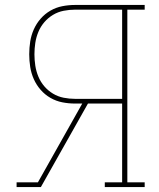

<svg xmlns="http://www.w3.org/2000/svg" viewBox="-20 -755 640 775"><path d="M47 0V-19H133L312 -337H283Q257 -337 231.5 -342Q206 -347 183.5 -360Q161 -373 144 -392.5Q127 -412 116.5 -435.5Q106 -459 102 -484.5Q98 -510 98 -536Q98 -562 102 -587.5Q106 -613 116.5 -636.5Q127 -660 144 -679.5Q161 -699 183.5 -712Q206 -725 231.5 -730Q257 -735 283 -735H564V-716H494V-19H564V0H403V-19H473V-337H335L145 0ZM283 -356H473V-716H283Q260 -716 237 -711.5Q214 -707 194 -695Q174 -683 159 -665.5Q144 -648 135 -626.5Q126 -605 122.5 -582Q119 -559 119 -536Q119 -513 122.5 -490Q126 -467 135 -445.5Q144 -424 159 -406.5Q174 -389 194 -377Q214 -365 237 -360.5Q260 -356 283 -356Z"/></svg>

Font: Iosevka HT Thin Extended
Style: Regular
Weight: 100
Width: 7
Monospace: yes
Designer: Belleve Invis
Foundry: Belleve Invis
Version: Version 32.3.0; ttfautohint (v1.8.4)